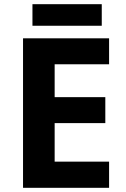

<svg xmlns="http://www.w3.org/2000/svg" viewBox="-20 -897 600 917"><path d="M501 0H90V-714H501V-590H241V-433H483V-309H241V-125H501ZM466 -877V-774H135V-877Z"/></svg>

Font: Noto Sans Telugu
Style: Regular
Weight: 400
Designer: Jelle Bosma - Monotype Design Team
Foundry: Monotype Imaging Inc.
Version: Version 2.003